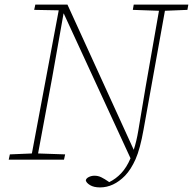

<svg xmlns="http://www.w3.org/2000/svg" viewBox="-20 -696 841 837"><path d="M18 0 23 -23 119 -27 236 -651 129 -653 134 -676H274L563 -43Q569 -61 574 -82Q579 -103 583 -127L615 -318L673 -649L559 -653L563 -676H801L797 -653L699 -649L606 -132Q591 -47 571 -2Q551 43 525 70Q475 121 416 121Q389 121 372.5 111Q356 101 354 90Q356 81 367.5 75.5Q379 70 392 70Q408 70 422 77Q436 84 452 95L456 98Q485 84 508.5 59Q532 34 549 -6L258 -637H257L207 -355L146 -27L264 -23L259 0Z"/></svg>

Font: Source Serif 4 SmText ExtraLight
Style: Italic
Weight: 200
Italic angle: -12°
Designer: Frank Grießhammer
Foundry: Adobe
Version: Version 4.005;hotconv 1.1.0;makeotfexe 2.6.0